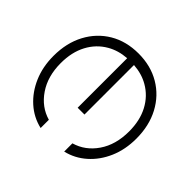

<svg xmlns="http://www.w3.org/2000/svg" viewBox="-134 -759 957 957"><g transform="rotate(-45 345.0 -280.0)"><path d="M337 12Q260 12 197.5 -15Q135 -42 93 -89.5Q51 -137 37 -197H95Q115 -127 179 -83Q243 -39 337 -39Q414 -39 470.5 -69Q527 -99 558 -153Q584 -198 588 -256H239V-304H588Q584 -362 558 -407Q527 -461 470.5 -491Q414 -521 337 -521Q244 -521 179.5 -477Q115 -433 95 -363H37Q51 -424 93 -471Q135 -518 197.5 -545Q260 -572 337 -572Q428 -572 497.5 -535Q567 -498 606 -432.5Q645 -367 645 -280Q645 -194 606 -128Q567 -62 497.5 -25Q428 12 337 12Z"/></g></svg>

Font: Bounded
Style: Regular
Weight: 200
Designer: Vlad Churkin
Version: Version 1.0